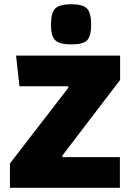

<svg xmlns="http://www.w3.org/2000/svg" viewBox="-20 -888 619 908"><path d="M27 0V-115L304 -474L301 -480H72L56 -625H548V-510L274 -151L277 -145H547V0ZM317 -678Q262 -678 241.5 -697.5Q221 -717 221 -772Q221 -828 241.5 -848Q262 -868 317 -868Q371 -868 391 -848Q411 -828 411 -772Q411 -717 392 -697.5Q373 -678 317 -678Z"/></svg>

Font: Changa
Style: Bold
Weight: 700
Designer: Eduardo Rodriguez Tunni
Foundry: Eduardo Rodriguez Tunni
Version: Version 3.002; ttfautohint (v1.8.2)